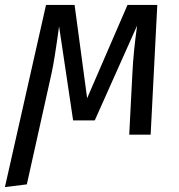

<svg xmlns="http://www.w3.org/2000/svg" viewBox="-44 -547 729 780"><path d="M568 0H481L494 -252Q498 -335 513 -443L341 -58H253L196 -440Q177 -300 165 -247L65 202L-24 213L143 -527H259L310 -148L474 -527H595Z"/></svg>

Font: FiraGO
Style: Italic
Weight: 400
Italic angle: -8°
Designer: bBox Type GmbH
Foundry: bBox Type GmbH
Version: Version 1.001